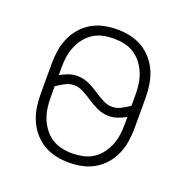

<svg xmlns="http://www.w3.org/2000/svg" viewBox="-102 -623 704 726"><g transform="rotate(20 250.0 -260.0)"><path d="M250 8Q223 8 197 2.5Q171 -3 148 -16.5Q125 -30 107.5 -50.5Q90 -71 79.5 -95.5Q69 -120 65 -146.5Q61 -173 61 -200V-320Q61 -347 65 -373.5Q69 -400 79.5 -424.5Q90 -449 107.5 -469.5Q125 -490 148 -503.5Q171 -517 197 -522.5Q223 -528 250 -528Q277 -528 303 -522.5Q329 -517 352 -503.5Q375 -490 392.5 -469.5Q410 -449 420.5 -424.5Q431 -400 435 -373.5Q439 -347 439 -320V-200Q439 -173 435 -146.5Q431 -120 420.5 -95.5Q410 -71 392.5 -50.5Q375 -30 352 -16.5Q329 -3 303 2.5Q277 8 250 8ZM331 -246Q349 -246 366 -255Q383 -264 399 -275V-320Q399 -342 396 -363Q393 -384 385 -404Q377 -424 363.5 -441.5Q350 -459 332 -470.5Q314 -482 293 -486.5Q272 -491 250 -491Q228 -491 207 -486.5Q186 -482 168 -470.5Q150 -459 136.5 -441.5Q123 -424 115 -404Q107 -384 104 -363Q101 -342 101 -320V-290Q117 -299 134 -305Q151 -311 169 -311Q194 -311 217.5 -300Q241 -289 261 -275H262V-274Q278 -264 295 -255Q312 -246 331 -246ZM250 -29Q271 -29 292.5 -33.5Q314 -38 332 -49.5Q350 -61 363.5 -78.5Q377 -96 385 -116Q393 -136 396 -157Q399 -178 399 -200V-230Q383 -221 366 -215Q349 -209 331 -209Q306 -209 282.5 -220Q259 -231 239 -245H238V-246Q222 -256 205 -265Q188 -274 169 -274Q151 -274 134 -265Q117 -256 101 -245V-200Q101 -178 104 -157Q107 -136 115 -116Q123 -96 136.5 -78.5Q150 -61 168 -49.5Q186 -38 207 -33.5Q228 -29 250 -29Z"/></g></svg>

Font: Iosevka Extralight
Style: Regular
Weight: 200
Monospace: yes
Designer: Belleve Invis
Foundry: Belleve Invis
Version: Version 32.0.1; ttfautohint (v1.8.4)